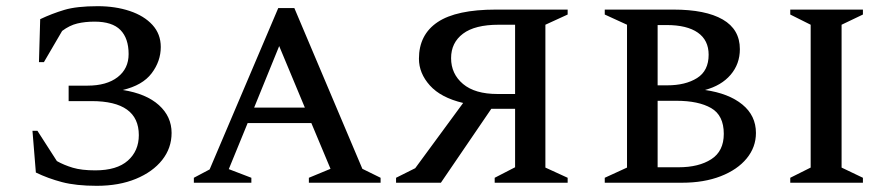

<svg xmlns="http://www.w3.org/2000/svg" viewBox="-20 -591 2875 621"><path d="M296 -571Q353 -571 399.5 -555.5Q446 -540 473 -510.5Q500 -481 500 -439Q500 -393 470.5 -354Q441 -315 377 -300Q453 -288 494 -251Q535 -214 535 -161Q535 -112 504.5 -73.5Q474 -35 419.5 -12.5Q365 10 293 10Q226 10 180.5 -2Q135 -14 96 -33L85 -168H101L164 -70Q187 -57 215.5 -48.5Q244 -40 288 -40Q358 -40 393.5 -71.5Q429 -103 429 -154Q429 -264 276 -264H202V-314H263Q325 -314 360.5 -341.5Q396 -369 396 -416Q396 -467 369.5 -494Q343 -521 286 -521Q255 -521 230 -515Q205 -509 181 -491L122 -390H106L110 -529Q148 -547 188 -559Q228 -571 296 -571Z M607 0V-16L658 -43L880 -565H932L1152 -45L1211 -16V0H979V-16L1049 -45L987 -193H781L720 -44L793 -16V0ZM802 -243H966L883 -442Z M1406 0H1261V-16L1323 -47L1478 -258Q1406 -275 1370.5 -314.5Q1335 -354 1335 -401Q1335 -479 1395.5 -519.5Q1456 -560 1584 -560H1816V-544L1744 -511V-49L1816 -16V0H1580V-16L1646 -50V-239H1569ZM1589 -287H1646V-511H1593Q1516 -511 1477.5 -482Q1439 -453 1439 -403Q1439 -352 1477.5 -319.5Q1516 -287 1589 -287Z M1936 0V-16L2008 -49V-511L1936 -544V-560H2158Q2262 -560 2317.5 -528Q2373 -496 2373 -432Q2373 -384 2343 -349Q2313 -314 2260 -300Q2337 -289 2381 -253Q2425 -217 2425 -161Q2425 -115 2395 -78.5Q2365 -42 2311 -21Q2257 0 2186 0ZM2136 -510H2107V-315H2138Q2197 -315 2234.5 -338.5Q2272 -362 2272 -414Q2272 -461 2237 -485.5Q2202 -510 2136 -510ZM2168 -265H2107V-50H2175Q2240 -50 2280.5 -76Q2321 -102 2321 -158Q2321 -218 2280 -241.5Q2239 -265 2168 -265Z M2536 0V-16L2602 -49V-511L2536 -544V-560H2771V-544L2702 -511V-49L2771 -16V0Z"/></svg>

Font: Spectral SC Medium
Style: Regular
Weight: 500
Designer: Jean-Baptiste Levee
Foundry: Production Type
Version: Version 2.001